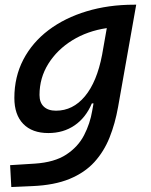

<svg xmlns="http://www.w3.org/2000/svg" viewBox="-20 -542 626 797"><path d="M26.9 234.4 22 143.6 124.5 137.2Q206.1 131.8 255.1 99.6Q304.2 67.4 329.1 19Q354 -29.3 362.8 -82.5L368.2 -112.8H361.3Q336.4 -53.7 289.8 -21.7Q243.2 10.3 180.7 10.3Q113.3 10.3 76.4 -27.8Q39.6 -65.9 39.6 -135.3Q39.6 -223.1 76.9 -294.7Q114.3 -366.2 181.6 -417Q249 -467.8 339.6 -495.1Q430.2 -522.5 536.1 -522.5H545.4L470.2 -98.1Q458 -29.3 434.8 28.8Q411.6 86.9 371.6 130.9Q331.5 174.8 268.8 200.7Q206.1 226.6 114.7 230.5ZM423.3 -425.3Q343.3 -413.6 280.3 -374.8Q217.3 -335.9 180.7 -277.3Q144 -218.8 144 -147.5Q144 -116.2 161.9 -99.4Q179.7 -82.5 212.4 -82.5Q282.7 -82.5 332.5 -142.3Q382.3 -202.1 403.8 -314.5Z"/></svg>

Font: Cascadia Mono
Style: Italic
Weight: 400
Italic angle: -10°
Monospace: yes
Designer: Aaron Bell
Foundry: Saja Typeworks
Version: Version 2404.023; ttfautohint (v1.8.4)